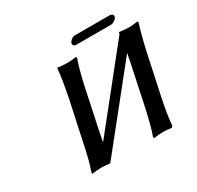

<svg xmlns="http://www.w3.org/2000/svg" viewBox="-163 -957 1184 1153"><g transform="rotate(-30 429.0 -380.5)"><path d="M265.1 -444.8Q292.5 -581.1 296.9 -641.1Q296.9 -641.6 297.9 -646.5Q298.8 -651.4 298.8 -651.9Q335 -646 363.8 -646Q393.6 -646 429.2 -651.9L431.2 -642.1Q406.2 -572.8 378.9 -442.9Q337.9 -250.5 328.1 -202.1Q314 -130.9 313 -126Q382.3 -211.9 520.3 -385Q658.2 -558.1 727.1 -644L724.1 -641.1Q724.1 -641.6 725.1 -646.5Q726.1 -651.4 726.1 -651.9Q762.2 -646 791 -646Q821.3 -646 856 -651.9L857.9 -642.1Q836.9 -581.1 806.2 -441.9Q797.9 -401.9 780.8 -321.5Q763.7 -241.2 754.9 -201.2Q728.5 -77.6 723.1 -4.9L713.9 4.9Q680.7 0 655.8 0Q626 0 589.8 5.9L588.9 -3.9Q612.3 -65.4 641.1 -203.1Q650.9 -251.5 691.9 -443.8Q705.1 -509.3 707 -519L293 -2L286.1 4.9Q252.9 0 229 0Q199.2 0 163.1 5.9L162.1 -3.9Q186 -66.9 212.9 -203.1Q221.2 -243.7 239 -324Q256.8 -404.3 265.1 -444.8ZM708 -713.9H469.2Q455.1 -713.9 450 -719.7Q444.8 -725.6 445.8 -733.9Q448.2 -745.1 460.9 -756.1Q473.6 -767.1 487.8 -767.1H726.1Q740.2 -767.1 746.8 -760.3Q753.4 -753.4 751 -746.1L752 -747.1Q750.5 -736.8 736.1 -725.3Q721.7 -713.9 708 -713.9Z"/></g></svg>

Font: Linear Smooth
Style: Bold Italic
Weight: 700
Designer: Philipp H. Poll, Flanker
Foundry: Philipp H. Poll, reworked by Flanker
Version: Version 1.061 | FøM Fix